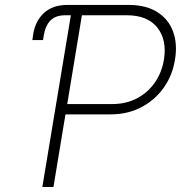

<svg xmlns="http://www.w3.org/2000/svg" viewBox="-20 -747 756 767"><path d="M152 -587H109.4L112.6 -610.8Q121.4 -664.1 156.2 -695.7Q191.1 -727.3 248.6 -727.3H494Q563.2 -727.3 608.1 -698.9Q653.1 -670.5 671.3 -621.1Q689.6 -571.7 679 -508.5Q669 -446 634.1 -396.7Q599.1 -347.3 544.7 -318.7Q490.4 -290.1 421.5 -290.1H241.5L193.5 0H149.1L263.1 -686.1H241.8Q201 -686.1 180.8 -664.4Q160.5 -642.8 154.5 -603.7ZM248.6 -331.3H427.6Q483.7 -331.3 527.2 -354.2Q570.7 -377.1 598.5 -417.3Q626.4 -457.4 634.9 -508.5Q647.7 -586.6 608.8 -636.4Q570 -686.1 485.8 -686.1H307.2Z"/></svg>

Font: Inter Extra Light  BETA
Style: Italic
Weight: 200
Italic angle: 9.39999°
Designer: Rasmus Andersson
Foundry: rsms
Version: Version 3.011;git-f93a4a705